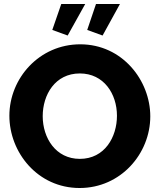

<svg xmlns="http://www.w3.org/2000/svg" viewBox="-20 -936 800 962"><path d="M319 -758 407 -916H287L242 -786ZM494 -758 581 -916H461L417 -786ZM27 -356C27 -173 168 6 379 6C585 6 733 -166 733 -353C733 -533 593 -714 382 -714C177 -714 27 -544 27 -356ZM380 -140C259 -140 194 -245 194 -354C194 -461 256 -568 380 -568C500 -568 566 -466 566 -356C566 -250 505 -140 380 -140Z"/></svg>

Font: FIGSv2-sans-serif ExtraBold
Style: Regular
Weight: 800
Designer: Matt McInerney, Pablo Impallari, Rodrigo Fuenzalida,Mirko Velimirovic
Foundry: Matt McInerney, Pablo Impallari, Rodrigo Fuenzalida
Version: Version 4.021;hotconv 1.0.109;makeotfexe 2.5.65596